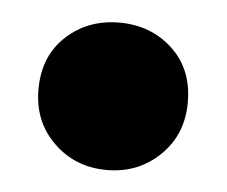

<svg xmlns="http://www.w3.org/2000/svg" viewBox="-31 -250 345 292"><g transform="rotate(5 141.5 -103.5)"><path d="M141 9Q93 9 60 -23Q27 -55 27 -104Q27 -155 60 -185.5Q93 -216 141 -216Q189 -216 222 -185.5Q255 -155 255 -104Q255 -55 222 -23Q189 9 141 9Z"/></g></svg>

Font: MOST Montserrat ExtraBold
Style: Regular
Weight: 800
Designer: Julieta Ulanovsky
Foundry: Julieta Ulanovsky
Version: Version 8.000;March 11, 2024;FontCreator 15.0.0.2926 64-bit